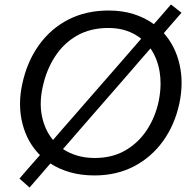

<svg xmlns="http://www.w3.org/2000/svg" viewBox="-20 -773 857 858"><path d="M112 65 67 25Q91 -3 113.5 -28.8Q136 -54.5 158.5 -80Q101.5 -137 80.5 -220Q69.5 -262.5 69.5 -308.5Q69.5 -350.5 79 -395.5Q100.5 -497 153.8 -571.2Q207 -645.5 286 -685.8Q365 -726 465.5 -726Q526.5 -726 577.2 -710Q628 -694 667.5 -665Q686.5 -686.5 705.5 -708.5Q724.5 -730.5 744 -753L791 -716Q770.5 -692.5 750.8 -669.8Q731 -647 712 -625Q764 -566.5 782.5 -484.5Q791.5 -444.5 791.5 -402.5Q791.5 -357.5 781.5 -310.5Q761 -215.5 709 -143Q657 -70.5 579 -29.8Q501 11 402 11Q343 11 293.8 -3Q244.5 -17 205 -42.5Q182 -15.5 159 11Q135.5 37.5 112 65ZM170.5 -383Q162 -344.5 162 -309Q162 -279 168 -251.5Q181 -190.5 217 -147.5Q235 -168.5 254 -190.5Q273 -212 293 -235L515 -489.5Q540.5 -519 564.5 -546.5Q588.5 -574 611 -600Q582.5 -623 545.8 -635.5Q509 -648 464.5 -648Q383.5 -648 323.5 -613.5Q263.5 -579 225 -519Q186.5 -459 170.5 -383ZM403.5 -67Q482.5 -67 541.2 -101.5Q600 -136 637.5 -194Q675 -252 689.5 -322.5Q697.5 -362.5 697.5 -399.5Q697.5 -426.5 693.5 -451.5Q683.5 -512 652.5 -556.5Q631 -532 609.2 -507Q587.5 -482 564.5 -455L337.5 -194.5Q317.5 -171.5 299 -150Q280 -128 261.5 -107Q290 -88 325.8 -77.5Q361.5 -67 403.5 -67Z"/></svg>

Font: Heraclito
Style: Italic
Weight: 400
Italic angle: -12°
Designer: Kostas Bartsokas (font) & Cristiano Sobral (main changes)
Foundry: Kostas Bartsokas (font) & Cristiano Sobral (main changes)
Version: Version 1.00;July 8, 2020;FontCreator 13.0.0.2655 64-bit